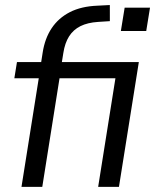

<svg xmlns="http://www.w3.org/2000/svg" viewBox="-20 -728 604 748"><path d="M63.7 0 131 -423.1H35.9L46.1 -486.3H151.5L138.7 -474.9L146.3 -523.6Q154.8 -578.4 181.2 -618Q207.6 -657.7 252 -680.6Q296.5 -703.5 360.3 -705.9L407.9 -708.4L408 -645.6L361.6 -642.6Q321.4 -640 293.5 -626.2Q265.6 -612.3 249.2 -586.5Q232.8 -560.7 226.8 -521.9L219.7 -477.9L212.8 -486.3H520.9L443.4 0H362.4L429.7 -423.1H211.9L144.7 0ZM450.9 -607.3 465.6 -698H564.4L549.7 -607.3Z"/></svg>

Font: Nunito Sans 12pt ExtraLight
Style: Italic
Weight: 200
Italic angle: -9°
Designer: Vernon Adams
Foundry: Vernon Adams
Version: Version 3.101;gftools[0.9.27]